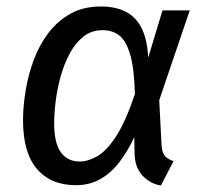

<svg xmlns="http://www.w3.org/2000/svg" viewBox="-20 -559 633 592"><path d="M291 -539Q336 -539 367.5 -523Q399 -507 416.5 -472.5Q434 -438 437 -381L481 -527H565L471 -250L478 -113Q479 -93 486 -81.5Q493 -70 515 -62L476 13Q444 8 420 -17Q396 -42 395 -85L394 -136Q375 -95 349.5 -61Q324 -27 290.5 -7.5Q257 12 214 12Q137 12 94 -38Q51 -88 51 -188Q51 -231 59 -279.5Q67 -328 84 -374Q101 -420 129 -457Q157 -494 197 -516.5Q237 -539 291 -539ZM296 -466Q262 -466 237 -446Q212 -426 194.5 -393Q177 -360 166.5 -321.5Q156 -283 151.5 -245.5Q147 -208 147 -179Q147 -118 167.5 -89.5Q188 -61 226 -61Q251 -61 279.5 -77Q308 -93 337.5 -138Q367 -183 396 -269Q394 -348 381.5 -390.5Q369 -433 348 -449.5Q327 -466 296 -466Z"/></svg>

Font: Fira Sans Variable
Style: Italic
Weight: 397
Italic angle: -8°
Designer: Carrois Corporate & Edenspiekermann AG
Foundry: Carrois Corporate GbR & Edenspiekermann AG
Version: Version 4.202